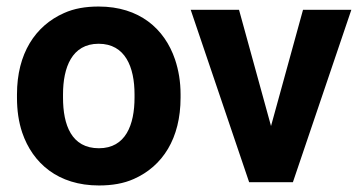

<svg xmlns="http://www.w3.org/2000/svg" viewBox="-20 -558 1103 588"><path d="M32 -269V-259C32 -220 37 -185 48 -152C80 -58 158 10 283 10C323 10 359 4 390 -10C478 -49 533 -134 533 -259V-269C533 -308 527 -343 516 -376C484 -470 407 -538 282 -538C242 -538 207 -532 176 -518C88 -479 32 -394 32 -269ZM392 -269V-259C392 -176 365 -104 283 -104C199 -104 173 -175 173 -259V-269C173 -351 200 -424 282 -424C364 -424 392 -352 392 -269Z M810 -172 712 -528H564L743 0H877L1056 -528H908Z"/></svg>

Font: Asimov
Style: Regular
Weight: 500
Designer: Google
Version: Version 2.000980; 2014